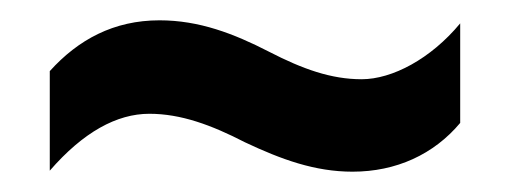

<svg xmlns="http://www.w3.org/2000/svg" viewBox="-20 -448 502 189"><path d="M221 -308C257 -291 290 -279 327 -279C370 -279 407 -296 433 -327V-425C404 -390 366 -370 336 -370C306 -370 278 -380 245 -397C210 -415 176 -428 137 -428C92 -428 57 -409 29 -378V-280C62 -318 95 -336 127 -336C158 -336 188 -325 221 -308Z"/></svg>

Font: Noto Sans Hebrew ExtraCondensed SemiBold
Style: Regular
Weight: 600
Width: 2
Designer: Ben Nathan
Foundry: Google LLC
Version: Version 3.001